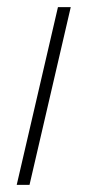

<svg xmlns="http://www.w3.org/2000/svg" viewBox="-20 -520 246 540"><path d="M179 -500 63 0H27L143 -500Z"/></svg>

Font: Kantumruy Pro ExtraLight
Style: Italic
Weight: 250
Italic angle: -13°
Version: Version 1.002